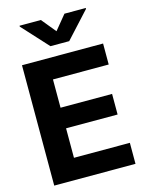

<svg xmlns="http://www.w3.org/2000/svg" viewBox="-138 -1037 856 1121"><g transform="rotate(-15 290.0 -477.0)"><path d="M538.1 0H46.9V-727.5H537.1V-600.6H200.2V-429.7H511.7V-305.2H200.2V-127H538.1ZM92.8 -948.7V-954.1H221.7L293 -867.2L364.3 -954.1H493.2V-948.7L349.6 -792H236.3Z"/></g></svg>

Font: Inter Tight Stencil
Style: Bold
Weight: 700
Designer: Rasmus Andersson
Foundry: rsms
Version: Version 3.004;Glyphs 3.1.2 (3151)